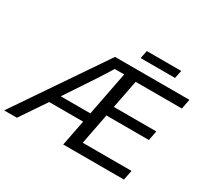

<svg xmlns="http://www.w3.org/2000/svg" viewBox="-205 -1064 1378 1298"><g transform="rotate(30 484.5 -415.0)"><path d="M195.8 -201.2 59.6 0H-39.6L428.7 -688H1009.3L994.6 -611.8H633.8L590.8 -391.1H922.4L907.7 -315.9H576.2L529.8 -76.2H910.6L895.5 0H421.4L460.9 -201.2ZM244.1 -273.9H475.1L541.5 -616.2H467.8L401.4 -510.7ZM863.8 -829.6 851.1 -767.6H582.5L595.2 -829.6Z"/></g></svg>

Font: Arimo
Style: Italic
Weight: 400
Italic angle: -12°
Designer: Steve Matteson
Foundry: Monotype Imaging Inc.
Version: Version 1.33